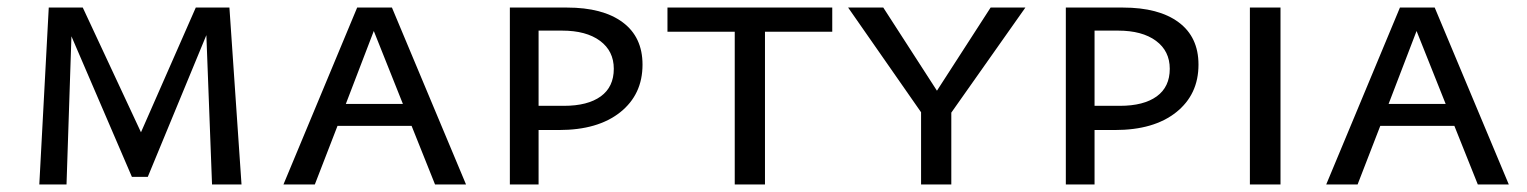

<svg xmlns="http://www.w3.org/2000/svg" viewBox="-20 -488 4039 508"><path d="M541 0 526 -395 371 -20H329L169 -392L156 0H84L109 -468H199L353 -138L498 -468H587L619 0Z M1069 -155H873L813 0H730L925 -468H1017L1213 0H1131ZM1046 -213 969 -406 895 -213Z M1680 -317Q1680 -238 1621 -191Q1562 -144 1459 -144H1405V0H1329V-468H1480Q1575 -468 1627.5 -429Q1680 -390 1680 -317ZM1604 -306Q1604 -353 1567.5 -380Q1531 -407 1467 -407H1405V-208H1472Q1535 -208 1569.5 -233Q1604 -258 1604 -306Z M2182 -404H2004V0H1924V-404H1746V-468H2182Z M2497 -190V0H2417V-191L2224 -468H2317L2459 -248L2601 -468H2693Z M3151 -317Q3151 -238 3092 -191Q3033 -144 2930 -144H2876V0H2800V-468H2951Q3046 -468 3098.5 -429Q3151 -390 3151 -317ZM3075 -306Q3075 -353 3038.5 -380Q3002 -407 2938 -407H2876V-208H2943Q3006 -208 3040.5 -233Q3075 -258 3075 -306Z M3287 -468H3368V0H3287Z M3828 -155H3632L3572 0H3489L3684 -468H3776L3972 0H3890ZM3805 -213 3728 -406 3654 -213Z"/></svg>

Font: Ysabeau SC Medium
Style: Regular
Weight: 500
Designer: Christian Thalmann (Catharsis Fonts)
Version: Version 0.003